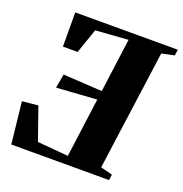

<svg xmlns="http://www.w3.org/2000/svg" viewBox="-133 -860 930 977"><g transform="rotate(20 332.5 -371.5)"><path d="M33.5 0 9 -225.5 95 -234 156.5 -58.5 323.5 -44 366.5 -364.5 148.5 -350 162 -425.5 373 -413 412 -704.5 236 -692 189.5 -558H110L109.5 -743H665L660 -710.5L592 -696L503 -47.5L567 -31L563 0Z"/></g></svg>

Font: Merriweather 96pt Black
Style: Italic
Weight: 900
Italic angle: -7.8°
Version: Version 2.101